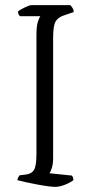

<svg xmlns="http://www.w3.org/2000/svg" viewBox="-20 -728 355 748"><path d="M195 0Q186 0 166.5 -2.5Q147 -5 123.5 -9.5Q100 -14 79.5 -18.5Q59 -23 48 -26Q48 -32 51 -37Q54 -42 56 -45L81 -48Q104 -51 113 -67Q122 -83 122 -129V-592Q122 -626 127.5 -643Q133 -660 137 -665H58Q51 -670 50 -683Q56 -689 75.5 -698.5Q95 -708 103 -708H254Q258 -704 262.5 -697Q267 -690 267 -681L229 -668Q207 -661 197 -645Q187 -629 187 -581V-112Q187 -90 182 -74Q177 -58 173 -53L260 -44Q262 -42 264 -37Q266 -32 266 -26Q251 -15 231 -7.5Q211 0 195 0Z"/></svg>

Font: Texturina 72pt ExtraLight
Style: Regular
Weight: 200
Designer: Guillermo Torres Carreño
Foundry: Omnibus-Type
Version: Version 1.002; ttfautohint (v1.8.3)